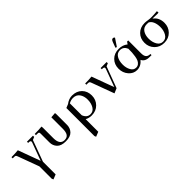

<svg xmlns="http://www.w3.org/2000/svg" viewBox="137 -1738 3137 3137"><g transform="rotate(-45 1705.0 -170.0)"><path d="M22 -411V-439Q110 -439 175 -446L317 -60L431 -370Q434 -379 434 -387Q434 -411 392 -411H379V-439H518V-411L468 -390L333 -23V270L250 303L238 275V-10L105 -371Q96 -396 88 -403.5Q80 -411 56 -411Z M559 -411V-439Q652 -439 722 -446L725 -418V-175Q725 -22 834 -22Q891 -22 917 -59.5Q943 -97 943 -175V-439L1034 -446L1037 -418V-170Q1037 -96 989 -44.5Q941 7 834 7Q727 7 679 -45Q631 -97 631 -170V-371Q631 -396 624 -403.5Q617 -411 592 -411Z M1224 275V-373L1288 -399Q1357 -452 1432 -452Q1537 -452 1600.5 -388Q1664 -324 1664 -223Q1664 -126 1599 -59.5Q1534 7 1432 7Q1369 7 1318 -21V270L1236 303ZM1318 -111Q1353 -22 1432 -22Q1497 -22 1532.5 -81.5Q1568 -141 1568 -223Q1568 -306 1529 -359.5Q1490 -413 1416 -413Q1364 -413 1318 -386Z M1724 -411V-439Q1812 -439 1877 -446L2019 -60L2133 -370Q2136 -379 2136 -387Q2136 -411 2094 -411H2081V-439H2220V-411L2170 -390L2033 -22L1949 14L1807 -371Q1798 -396 1790 -403Q1782 -410 1758 -411Z M2280 -223Q2280 -323 2344 -387.5Q2408 -452 2511 -452Q2603 -452 2666 -400L2693 -439H2719V-141Q2719 -80 2743.5 -53Q2768 -26 2819 -26V0H2772Q2669 0 2637 -73Q2572 7 2481 7Q2397 7 2338.5 -61Q2280 -129 2280 -223ZM2376 -223Q2376 -147 2408 -89.5Q2440 -32 2497 -32Q2531 -32 2555.5 -51.5Q2580 -71 2593 -99.5Q2606 -128 2613.5 -172.5Q2621 -217 2623 -254.5Q2625 -292 2625 -342Q2590 -423 2511 -423Q2445 -423 2410.5 -366Q2376 -309 2376 -223ZM2487 -502 2521 -594Q2531 -621 2541.5 -632Q2552 -643 2569 -643Q2586 -643 2599 -624L2511 -493Z M2879 -223Q2879 -323 2943 -387.5Q3007 -452 3110 -452Q3136 -452 3177 -445.5Q3218 -439 3245 -439Q3318 -439 3388 -446L3391 -418V-411L3363 -408Q3333 -411 3286 -411H3251Q3342 -347 3342 -223Q3342 -126 3277 -59.5Q3212 7 3110 7Q3009 7 2944 -60Q2879 -127 2879 -223ZM2975 -223Q2975 -142 3010 -82Q3045 -22 3110 -22Q3175 -22 3210.5 -81.5Q3246 -141 3246 -223Q3246 -291 3224 -342Q3202 -393 3160 -412Q3145 -413 3120 -413Q3049 -413 3012 -359Q2975 -305 2975 -223Z"/></g></svg>

Font: Dihjauti
Style: Bold
Weight: 700
Designer: T. Christopher White
Version: Version 3.0.0